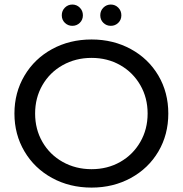

<svg xmlns="http://www.w3.org/2000/svg" viewBox="-20 -827 812 854"><path d="M211.6 -35.4C263.7 -6.9 322.3 7.4 387.3 7.4C451.7 7.4 510 -6.9 562.1 -35.4C614.3 -63.9 655 -103.2 684.5 -153.2C713.9 -203.2 728.6 -259.4 728.6 -322C728.6 -384.6 713.9 -440.8 684.5 -490.8C655 -540.8 614.3 -580.1 562.1 -608.6C510 -637.1 451.7 -651.4 387.3 -651.4C322.3 -651.4 263.7 -637.1 211.6 -608.6C159.5 -580.1 118.5 -540.7 88.8 -490.4C59 -440.1 44.2 -383.9 44.2 -322C44.2 -260.1 59 -203.9 88.8 -153.6C118.5 -103.3 159.5 -63.9 211.6 -35.4ZM514.7 -106.7C477 -85.3 434.5 -74.5 387.3 -74.5C340.1 -74.5 297.3 -85.3 259 -106.7C220.6 -128.2 190.6 -157.8 168.8 -195.5C147 -233.2 136.2 -275.4 136.2 -322C136.2 -368.6 147 -410.8 168.8 -448.5C190.6 -486.2 220.6 -515.8 259 -537.3C297.3 -558.7 340.1 -569.5 387.3 -569.5C434.5 -569.5 477 -558.7 514.7 -537.3C552.5 -515.8 582.2 -486.2 604 -448.5C625.8 -410.8 636.6 -368.6 636.6 -322C636.6 -275.4 625.8 -233.2 604 -195.5C582.2 -157.8 552.5 -128.2 514.7 -106.7ZM268.6 -725.4C277.8 -716.5 288.9 -712.1 301.8 -712.1C314.6 -712.1 325.7 -716.5 334.9 -725.4C344.1 -734.3 348.7 -745.5 348.7 -759C348.7 -772.5 344.1 -783.8 334.9 -793C325.7 -802.2 314.6 -806.8 301.8 -806.8C288.9 -806.8 277.8 -802.2 268.6 -793C259.4 -783.8 254.8 -772.5 254.8 -759C254.8 -745.5 259.4 -734.3 268.6 -725.4ZM439.8 -725.4C449 -716.5 460 -712.1 472.9 -712.1C485.8 -712.1 496.8 -716.5 506 -725.4C515.2 -734.3 519.8 -745.5 519.8 -759C519.8 -772.5 515.2 -783.8 506 -793C496.8 -802.2 485.8 -806.8 472.9 -806.8C460 -806.8 449 -802.2 439.8 -793C430.6 -783.8 426 -772.5 426 -759C426 -745.5 430.6 -734.3 439.8 -725.4Z"/></svg>

Font: Montserrat Ace
Style: Regular
Weight: 500
Designer: Julieta Ulanovsky
Foundry: Julieta Ulanovsky
Version: Version 1